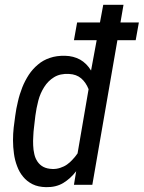

<svg xmlns="http://www.w3.org/2000/svg" viewBox="-20 -770 599 800"><path d="M469.2 -602.5H545.4L558.6 -676.3H481.9L494.6 -750H410.2L396.5 -676.3H301.3L288.1 -602.5H382.8L359.4 -476.1C347.2 -496.1 332 -511.2 314 -521.5C295.4 -531.7 274.4 -537.1 251 -537.6C227.5 -538.1 206.5 -535.2 188 -528.8C168.9 -522.5 152.3 -513.2 138.2 -501C123.5 -488.8 110.8 -474.6 100.1 -458.5C89.4 -441.9 80.1 -424.3 72.8 -405.8C65.4 -386.7 59.1 -367.2 54.7 -347.2C49.8 -327.1 45.9 -307.1 43.5 -287.6L37.1 -238.8C35.2 -221.7 34.2 -204.1 34.2 -185.5C34.2 -166.5 35.6 -147.9 38.1 -129.9C40.5 -111.8 44.9 -94.2 51.3 -77.6C57.6 -60.5 65.9 -45.9 76.7 -33.2C86.9 -20.5 100.1 -10.3 115.7 -2.4C131.3 5.4 149.9 9.3 171.9 9.8C198.7 10.3 222.7 4.9 243.2 -7.3C263.2 -19.5 281.2 -35.6 297.4 -56.6L288.1 0H364.7ZM121.6 -238.3 127.4 -288.1C129.9 -308.6 134.3 -329.6 139.6 -350.6C145 -371.6 153.3 -390.1 164.1 -407.2C174.8 -424.3 188.5 -438 205.1 -448.2C221.7 -458.5 242.7 -463.4 267.6 -461.9C288.6 -460.9 305.2 -454.6 318.4 -443.4C331.5 -432.1 341.8 -417 349.1 -398.4L303.2 -130.9C296.9 -121.6 290 -113.3 282.7 -105.5C275.4 -97.2 267.6 -90.3 259.3 -84.5C251 -78.6 241.7 -74.2 231.4 -70.8C221.2 -67.4 210.4 -65.4 198.7 -65.9C183.6 -66.4 170.9 -69.3 160.6 -74.7C150.4 -80.1 142.6 -87.4 136.2 -96.7C129.9 -106 125.5 -116.2 123 -127.9C120.1 -139.6 118.7 -151.9 118.2 -164.6C117.7 -176.8 117.7 -189.5 118.7 -202.6C119.1 -215.3 120.1 -227.1 121.6 -238.3Z"/></svg>

Font: Roboto Condensed
Style: Italic
Weight: 400
Designer: Google
Version: Version 1.000;PS 001.000;hotconv 1.0.88;makeotf.lib2.5.64775